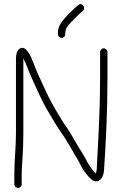

<svg xmlns="http://www.w3.org/2000/svg" viewBox="-20 -897 594 938"><path d="M299 -730V-737C299 -757.2 309.9 -768.4 320 -781C339 -800 352.9 -815.7 373 -834L386 -845C401.9 -860.9 378.3 -888.3 362 -872L349 -861C341 -853.7 333.8 -846.8 327.5 -840.5L310.5 -823.5C305.5 -818.5 299.7 -812 293 -804C278.5 -786.6 263 -766.8 263 -737V-730C263 -720.5 271.9 -712 281.5 -712C291.2 -712 299 -720.5 299 -730ZM86 3V-50C86 -78.6 88.9 -94 90 -127C92.6 -165.2 94 -204.5 94 -245V-612C109.4 -583 116.3 -556.6 131 -525C156.9 -466.7 189.9 -391.4 222 -341C237.5 -314.8 260.4 -275.6 277 -252C308 -210.7 336.8 -152.7 364 -110C372.2 -93.7 379.7 -77.1 390 -63C403.6 -45.5 416.4 -25.8 436 -14C470.4 -0.3 485.3 -35.9 488 -62C497.5 -204.1 505 -356.9 505 -507V-643C505 -652.5 496.1 -661 486.5 -661C476.8 -661 469 -652.5 469 -643V-507C469 -371.4 460.7 -226.5 454 -99C453 -79.7 453.7 -63.3 448 -50C441.7 -54.2 434.5 -62.7 431 -68C425.3 -78 414.1 -90.8 408 -103C399.1 -120.9 390.1 -136.7 379 -154C356.2 -189.5 330.5 -237.8 307 -273C299 -283 290.3 -296 281 -312C247.2 -366.9 221.4 -411.6 193 -475C173.4 -518.9 158.3 -549.1 143 -590C133.5 -616.5 107.9 -678.8 77 -660C61 -650.4 58 -628.7 58 -604V-245C58 -178.8 50 -112.6 50 -50V3C50 13.1 58.2 21 68 21C77.8 21 86 13.1 86 3Z"/></svg>

Font: HoneyBee
Style: Lit
Weight: 300
Foundry: Cannot Into Space Fonts
Version: Version 0.89